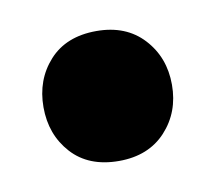

<svg xmlns="http://www.w3.org/2000/svg" viewBox="-37 -205 294 262"><g transform="rotate(-10 110.0 -74.0)"><path d="M21 -74Q21 -112 44.5 -138Q68 -164 110 -164Q151 -164 175 -138Q199 -112 199 -74Q199 -36 175 -10Q151 16 110 16Q68 16 44.5 -10Q21 -36 21 -74Z"/></g></svg>

Font: Baloo 2
Style: Bold
Weight: 700
Designer: Sarang Kulkarni and Ek Type
Foundry: Ek Type
Version: Version 1.640;hotconv 1.0.111;makeotfexe 2.5.65597; ttfautoh